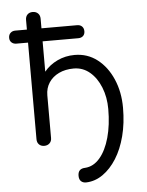

<svg xmlns="http://www.w3.org/2000/svg" viewBox="-64 -832 852 1116"><g transform="rotate(-5 361.5 -274.0)"><path d="M395 233Q376 234 364 223.5Q352 213 352 191Q352 149 394 148Q443 145 480 102Q517 59 537.5 -14.5Q558 -88 558 -181Q558 -250 535 -307.5Q512 -365 471.5 -399Q431 -433 378 -433Q329 -433 291.5 -415Q254 -397 233 -365Q212 -333 212 -291V-42Q212 -23 200 -11.5Q188 0 169 0Q150 0 138.5 -11.5Q127 -23 127 -42V-606H59Q42 -606 31 -616Q20 -626 20 -643Q20 -661 31 -671.5Q42 -682 59 -682H127V-738Q127 -758 138.5 -769.5Q150 -781 169 -781Q188 -781 200 -769.5Q212 -758 212 -738V-682H420Q438 -682 448.5 -671.5Q459 -661 459 -643Q459 -626 448.5 -616Q438 -606 420 -606H212V-429Q243 -467 289.5 -489Q336 -511 390 -511Q465 -511 522 -467Q579 -423 611.5 -348Q644 -273 644 -181Q644 -91 624.5 -16Q605 59 570.5 113.5Q536 168 491 199.5Q446 231 395 233Z"/></g></svg>

Font: Comfortaa Medium
Style: Regular
Weight: 500
Designer: Johan Aakerlund
Foundry: Johan Aakerlund
Version: Version 3.104; ttfautohint (v1.8.1.43-b0c9)